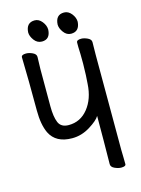

<svg xmlns="http://www.w3.org/2000/svg" viewBox="-131 -948 763 1039"><g transform="rotate(-15 250.0 -428.5)"><path d="M416 17.1Q399.9 17.1 379.9 8.1Q359.9 -1 359.9 -17.1Q361.8 -148.9 361.8 -287.1Q349.1 -264.2 301.5 -234.6Q253.9 -205.1 201.2 -205.1Q109.9 -205.1 77.1 -272Q54.2 -320.8 54.2 -398.9Q54.2 -578.1 50.8 -698.2Q50.8 -712.9 77.1 -712.9Q94.2 -712.9 113.5 -703.9Q132.8 -694.8 132.8 -679.2L130.9 -611.8V-402.8Q130.9 -344.2 144.5 -311.5Q158.2 -278.8 201.2 -278.8Q267.1 -278.8 309.6 -331.8Q352.1 -384.8 356.9 -466.8Q360.8 -508.8 361.8 -580.1Q361.8 -641.1 359.9 -672.9V-698.2Q359.9 -712.9 386.2 -712.9Q401.9 -712.9 421.4 -703.9Q440.9 -694.8 440.9 -679.2L439.9 -607.9Q439.9 -96.2 440.4 -75.2Q440.9 -54.2 441.4 -31.5Q441.9 -8.8 441.9 4.2Q441.9 17.1 416 17.1ZM178.2 -752.9Q151.9 -752.9 135 -775.9Q118.2 -798.8 118.2 -819.8Q121.1 -874 168.9 -874Q191.9 -874 209.5 -852.1Q227.1 -830.1 227.1 -806.2Q224.1 -752.9 178.2 -752.9ZM341.8 -752.9Q316.9 -752.9 300 -775.9Q283.2 -798.8 283.2 -819.8Q286.1 -874 333 -874Q356.9 -874 374.5 -852.1Q392.1 -830.1 392.1 -806.2Q388.2 -752.9 341.8 -752.9Z"/></g></svg>

Font: LXGW WenKai Mono GB Screen
Style: Regular
Weight: 400
Monospace: yes
Designer: LXGW / Fontworks Inc.
Foundry: LXGW / Fontworks Inc.
Version: Version 1.510;January 18,2025